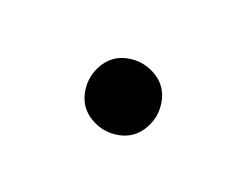

<svg xmlns="http://www.w3.org/2000/svg" viewBox="-29 -372 159 123"><g transform="rotate(-15 50.0 -310.0)"><path d="M25 -310Q25 -304 28.5 -298Q32 -292 38 -288.5Q44 -285 50 -285Q56 -285 62 -288.5Q68 -292 71.5 -298Q75 -304 75 -310Q75 -316 71.5 -322Q68 -328 62 -331.5Q56 -335 50 -335Q44 -335 38 -331.5Q32 -328 28.5 -322Q25 -316 25 -310Z"/></g></svg>

Font: Linefont ExtraLight
Style: Regular
Weight: 250
Monospace: yes
Version: Version 3.002;gftools[0.9.33]